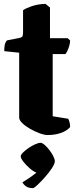

<svg xmlns="http://www.w3.org/2000/svg" viewBox="-20 -697 399 991"><path d="M226 0Q209 0 184.5 -9Q160 -18 135.5 -32Q111 -46 95 -61.5Q79 -77 79 -90V-425L2 -433Q2 -462 7.5 -475Q13 -488 18 -489L80 -501Q88 -503 93.5 -506.5Q99 -510 99 -534V-644Q110 -653 142.5 -664.5Q175 -676 215 -677L238 -658V-500H329L342 -488Q341 -468 333.5 -448Q326 -428 318 -418H252V-97L332 -84Q335 -79 338.5 -67.5Q342 -56 342 -41Q324 -21 293.5 -10.5Q263 0 226 0ZM150 274Q127 274 114 264.5Q101 255 96 244Q114 233 132.5 220.5Q151 208 168 194Q152 188 133 171.5Q114 155 100.5 137.5Q87 120 87 110Q87 102 99 90Q111 78 128 66.5Q145 55 162 47.5Q179 40 189 40Q198 40 210.5 51Q223 62 235 77.5Q247 93 255 109Q263 125 263 135Q263 148 248 171Q233 194 212 217.5Q191 241 173.5 257.5Q156 274 150 274Z"/></svg>

Font: Texturina Black
Style: Regular
Weight: 900
Designer: Guillermo Torres Carreño
Foundry: Omnibus-Type
Version: Version 1.002; ttfautohint (v1.8.3)